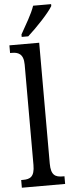

<svg xmlns="http://www.w3.org/2000/svg" viewBox="-63 -990 379 1021"><g transform="rotate(-5 126.5 -479.5)"><path d="M80 -812V-799H115C163 -842 231 -914 251 -949V-959H155C140 -914 108 -863 80 -812ZM11 0H242V-41H233C194 -41 170 -52 170 -115V-760H11V-719H21C52 -719 83 -710 83 -651V-115C83 -52 59 -41 21 -41H11Z"/></g></svg>

Font: Noto Serif Sinhala ExtraCondensed
Style: Regular
Weight: 400
Width: 2
Designer: Jelle Bosma - Monotype Design Team
Foundry: Monotype Imaging Inc.
Version: Version 2.007